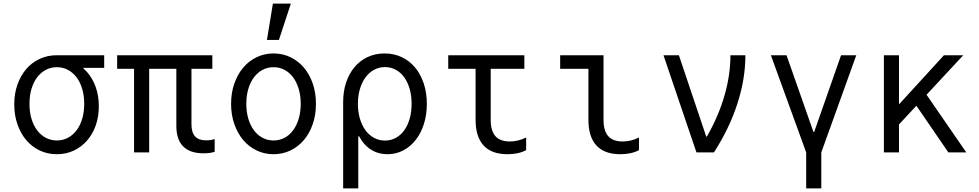

<svg xmlns="http://www.w3.org/2000/svg" viewBox="-20 -847 5440 1067"><path d="M296.2 -66.4Q262.6 -66.4 234.5 -81.3Q206.4 -96.2 186.1 -123.2Q165.8 -150.2 154.8 -187.6Q143.8 -225 143.8 -270Q143.8 -315 154.8 -352.4Q165.8 -389.8 186.1 -416.8Q206.4 -443.8 234.4 -458.7Q262.4 -473.6 296.2 -473.6Q329.8 -473.6 357.6 -458.7Q385.4 -443.8 405.7 -416.8Q426 -389.8 437 -352.4Q448 -315 448 -270Q448 -225 437 -187.6Q426 -150.2 405.7 -123.2Q385.4 -96.2 357.6 -81.3Q329.8 -66.4 296.2 -66.4ZM295.9 10Q346.5 10 389.1 -9.7Q431.6 -29.4 463 -64.9Q494.4 -100.4 511.8 -149.3Q529.2 -198.1 529.2 -256.4Q529.2 -314.4 512 -363Q494.8 -411.7 463.4 -447Q432 -482.4 389.1 -502.2Q346.2 -522 295 -522L443.4 -456V-470H559V-540H295Q244.2 -540 200.7 -519.9Q157.2 -499.8 126.1 -463.6Q94.9 -427.5 77.1 -377.4Q59.2 -327.4 59.2 -267.1Q59.2 -206.7 76.9 -156Q94.6 -105.2 125.9 -68.3Q157.1 -31.4 200.7 -10.7Q244.2 10 295.9 10Z M725 0H809V-464.8H960V-147Q960 -71.6 998.1 -33.3Q1036.2 5 1111.4 5Q1129.5 5 1144.7 3Q1159.8 1 1173 -3.6V-74.2Q1162.8 -70.6 1150.1 -68.8Q1137.3 -67 1125 -67Q1084.1 -67 1064 -89.2Q1044 -111.4 1044 -155.8V-464.8H1160V-540H631V-464.8H725Z M1500.1 10Q1551.2 10 1594.5 -11Q1637.8 -32 1669.2 -69.2Q1700.6 -106.4 1718.2 -157.8Q1735.8 -209.1 1735.8 -270Q1735.8 -330.9 1718.2 -382.2Q1700.6 -433.6 1669.2 -470.8Q1637.8 -508 1594.5 -529Q1551.1 -550 1500.2 -550Q1449.2 -550 1405.8 -528.9Q1362.3 -507.9 1331.2 -470.7Q1300 -433.6 1282.1 -382.2Q1264.2 -330.9 1264.2 -270Q1264.2 -209.1 1282.1 -157.8Q1300 -106.4 1331.1 -69.3Q1362.3 -32.1 1405.7 -11.1Q1449.1 10 1500.1 10ZM1499.8 -66.4Q1467 -66.4 1439 -81.3Q1411 -96.1 1391 -123.2Q1371 -150.2 1359.9 -187.6Q1348.8 -225 1348.8 -270Q1348.8 -315 1359.9 -352.4Q1371 -389.8 1391 -416.8Q1411 -443.9 1439 -458.7Q1467 -473.6 1499.8 -473.6Q1533.6 -473.6 1561.4 -458.7Q1589.2 -443.8 1609.1 -416.8Q1629.1 -389.8 1640.1 -352.4Q1651.2 -315 1651.2 -270Q1651.2 -225 1640.1 -187.6Q1629.1 -150.2 1609.1 -123.2Q1589.2 -96.2 1561.4 -81.3Q1533.6 -66.4 1499.8 -66.4ZM1596.4 -827H1496.6L1463.4 -625H1530Z M1938.6 -270Q1938.6 -204.8 1952.1 -152.9Q1965.6 -101 1990.7 -64.9Q2015.8 -28.8 2051.9 -9.4Q2088 10 2133.2 10Q2180.8 10 2220.8 -11Q2260.8 -32 2290.1 -69.3Q2319.4 -106.6 2335.7 -157.7Q2352 -208.9 2352 -270Q2352 -331.8 2334.8 -383.3Q2317.6 -434.8 2286.8 -471.8Q2256 -508.8 2212.8 -529.4Q2169.6 -550 2117.2 -550Q2065.8 -550 2023.4 -530.2Q1981 -510.4 1950.7 -474.6Q1920.4 -438.8 1903.7 -389.3Q1887 -339.8 1887 -280V200H1971V-89.4H1979ZM1969 -270.1Q1969 -315.2 1980.2 -352.5Q1991.4 -389.8 2011.1 -416.7Q2030.8 -443.7 2058.5 -458.9Q2086.3 -474.2 2119.4 -474.2Q2151.9 -474.2 2179.4 -459.4Q2206.9 -444.5 2226.3 -417.5Q2245.7 -390.5 2256.6 -353.2Q2267.4 -315.9 2267.4 -270Q2267.4 -224.6 2256.6 -187.2Q2245.7 -149.7 2226.3 -122.6Q2206.9 -95.6 2179.4 -80.7Q2151.9 -65.8 2119.4 -65.8Q2086.2 -65.8 2058.4 -81.1Q2030.6 -96.3 2010.9 -123.3Q1991.2 -150.2 1980.1 -187.6Q1969 -225 1969 -270.1Z M2707 -181.1V-464.8H2894V-540H2471V-464.8H2623V-181Q2623 -86.4 2667.8 -38.2Q2712.6 10 2800 10Q2829.8 10 2856.3 4.4Q2882.8 -1.2 2904 -12.8V-82.8Q2881.4 -71.8 2858.8 -66.3Q2836.2 -60.8 2813.4 -60.8Q2759.2 -60.8 2733.1 -90.3Q2707 -119.8 2707 -181.1Z M3334 -181Q3334 -119.8 3360.1 -90.3Q3386.2 -60.8 3440.4 -60.8Q3463.2 -60.8 3485.8 -66.2Q3508.4 -71.6 3531 -82.8V-12.8Q3509.8 -1.2 3483.3 4.4Q3456.8 10 3427 10Q3339.6 10 3294.8 -38.2Q3250 -86.4 3250 -181V-464.8H3093V-540H3334Z M3850.4 0H3947.6Q4034 -134.6 4078.2 -271.8Q4122.4 -409 4122.4 -540H4039.2Q4039.2 -429.6 4006 -315.2Q3972.8 -200.8 3908.6 -88.4H3904.6L3752.8 -540H3667.2Z M4460.2 200H4544.2V0L4738.6 -540H4654L4504.6 -113.6H4500.6L4351 -540H4264L4460.2 0Z M4892 0H4976V-540H4892ZM4941.6 -118.4 5333 -540H5225.8L4938 -225.4ZM5250.4 0H5350L5114.6 -341.6L5042.2 -303.8Z"/></svg>

Font: CommitMonoV142 ExtLt
Style: Regular
Weight: 200
Monospace: yes
Designer: Eigil Nikolajsen
Foundry: Eigil Nikolajsen
Version: Version 1.142